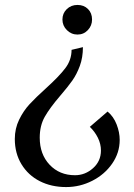

<svg xmlns="http://www.w3.org/2000/svg" viewBox="-20 -528 545 778"><path d="M294 -388Q319 -388 336 -406Q353 -424 353 -449Q353 -475 336.5 -491.5Q320 -508 294 -508Q268 -508 250.5 -491Q233 -474 233 -449Q233 -424 251 -406Q269 -388 294 -388ZM248 230Q304 230 354 204.5Q404 179 434.5 135Q465 91 465 39Q465 8 452.5 -24Q440 -56 416 -76L344 -14Q364 5 376.5 30Q389 55 389 82Q389 125 357 153.5Q325 182 284 182Q221 182 181 139.5Q141 97 141 30Q141 -19 161.5 -55Q182 -91 224 -140Q255 -176 273 -201.5Q291 -227 303.5 -261Q316 -295 316 -337L270 -326Q270 -285 244.5 -251.5Q219 -218 166 -170Q125 -133 100 -106Q75 -79 57.5 -43Q40 -7 40 35Q40 93 67 137.5Q94 182 141 206Q188 230 248 230Z"/></svg>

Font: Amita
Style: Regular
Weight: 400
Designer: Eduardo Rodriguez Tunni, Modular Infotech, Brian J. Bonislawsky
Foundry: Eduardo Rodriguez Tunni, Modular Infotech, Brian J. Bonislawsky
Version: Version 1.004